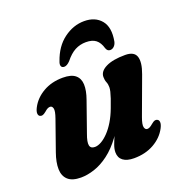

<svg xmlns="http://www.w3.org/2000/svg" viewBox="-129 -819 899 945"><g transform="rotate(-20 320.5 -346.0)"><path d="M586.4 -124.9Q594.7 -120.6 595.1 -109Q595.6 -97.4 586.3 -79.6Q564.3 -37.6 519.1 -12Q474 13.5 414.6 13.5Q377.4 13.5 357.2 -1.6Q337.1 -16.7 337.1 -45.4Q337.1 -62.5 344.8 -83.7Q352.6 -104.9 363.8 -129.8Q375 -154.7 386.6 -183Q398.3 -211.4 405.6 -242.9L417.6 -232.8Q390.7 -163 355.9 -115.6Q321.1 -68.1 283.2 -39.7Q245.3 -11.2 207.6 1.1Q170 13.5 136.9 13.5Q90.9 13.5 68.9 -6.7Q46.8 -26.8 45.9 -62.6Q45 -98.5 61.7 -145.7L116.7 -302.1Q129.4 -337.9 125.9 -352Q122.3 -366.1 111.1 -366.1Q104.8 -366.1 98 -362.8Q91.2 -359.4 81.1 -350.4Q70.3 -341.6 63.3 -339.8Q56.3 -337.9 49.6 -341Q41.3 -345.3 40.9 -356.9Q40.4 -368.5 49.7 -386.3Q71.7 -428.3 116.1 -453.8Q160.4 -479.4 219 -479.4Q263.1 -479.4 284.1 -461.8Q305.2 -444.3 306.5 -412.4Q307.8 -380.4 292.2 -336.8L236.7 -178.9Q222.4 -140.3 226.1 -122.4Q229.8 -104.6 252.2 -104.6Q267.8 -104.6 286.2 -114.9Q304.6 -125.3 323.3 -144.8Q342.1 -164.3 359.2 -192.5Q376.3 -220.8 389.8 -256.9Q399.9 -283.2 406.3 -302.2Q412.6 -321.1 415.8 -334.5Q418.9 -347.8 418.9 -357.3Q418.9 -372.8 413.7 -385.1Q408.5 -397.4 408.5 -413.7Q408.5 -443.5 444.8 -461.4Q481.1 -479.4 545.7 -479.4Q592.9 -479.4 602.9 -448.5Q612.9 -417.6 592.2 -361.5L519.3 -163.8Q506.3 -128.4 510 -114.1Q513.8 -99.8 524.9 -99.8Q531.3 -99.8 538 -103.3Q544.8 -106.9 554.9 -115.5Q565.7 -124.7 572.7 -126.5Q579.7 -128.4 586.4 -124.9ZM385.8 -604.7Q354.7 -604.7 328.2 -590.8Q301.8 -576.8 276.2 -544.5Q259.4 -527.1 245.2 -527.1Q233.2 -527.1 229.5 -536.3Q225.8 -545.5 231.6 -559.9Q255.9 -630.9 306 -667.9Q356.1 -705 412.8 -705Q470.4 -705 501.2 -667.9Q532 -630.9 519 -559.9Q516 -545.5 506.8 -536.3Q497.7 -527.1 485.6 -527.1Q471.1 -527.1 465 -544.5Q456.2 -575.6 437.5 -590.2Q418.9 -604.7 385.8 -604.7Z"/></g></svg>

Font: Fraunces
Style: Italic
Weight: 900
Italic angle: -16°
Version: Version 1.000;[0bf87f6ff]